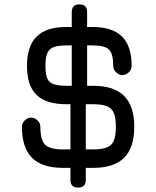

<svg xmlns="http://www.w3.org/2000/svg" viewBox="-20 -765 712 875"><path d="M267 0Q171 0 125.5 -46.2Q80 -92.5 80 -187Q80 -203.5 92.8 -216.2Q105.5 -229 122 -229Q138.5 -229 151.2 -216.2Q164 -203.5 164 -187Q164 -126.5 186 -105.2Q208 -84 267 -84H405Q464.5 -84 486.2 -105.2Q508 -126.5 508 -187Q508 -248 486.2 -269Q464.5 -290 405 -290H282Q191.5 -290 147.2 -332Q103 -374 103 -464Q103 -555 147 -598.5Q191 -642 281 -642H402Q492 -642 536 -598.5Q580 -555 580 -465Q580 -448.5 567.2 -435.8Q554.5 -423 538 -423Q521.5 -423 508.8 -435.8Q496 -448.5 496 -465Q496 -520 476.8 -539Q457.5 -558 402 -558H281Q225.5 -558 206.2 -538.8Q187 -519.5 187 -464Q187 -409.5 206.5 -391.8Q226 -374 282 -374H405Q499.5 -374 545.8 -327.8Q592 -281.5 592 -187Q592 -92.5 545.8 -46.2Q499.5 0 405 0ZM336 90Q301 90 301 55V-311L307 -355V-710Q307 -745 342 -745Q377 -745 377 -710V-351L371 -313V55Q371 90 336 90Z"/></svg>

Font: Jura Light
Style: Bold
Weight: 700
Version: Version 5.104